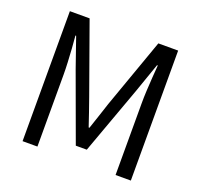

<svg xmlns="http://www.w3.org/2000/svg" viewBox="-126 -875 1065 1018"><g transform="rotate(20 406.0 -366.5)"><path d="M100.6 0V-733.4H211.9L352.5 -340.7Q365.9 -303.8 379 -265Q392 -226.2 405.1 -188H409.5Q422.9 -226.2 435.3 -265Q447.8 -303.8 460.2 -340.7L599.8 -733.4H711.5V0H625.3V-405.7Q625.3 -437.8 627.2 -475.6Q629.1 -513.3 631.8 -551.9Q634.6 -590.5 637.1 -622.2H632.8L574.4 -455.2L436 -74H374L234.5 -455.2L176.4 -622.2H172.4Q175.5 -590.5 178.1 -551.9Q180.7 -513.3 182.5 -475.6Q184.4 -437.8 184.4 -405.7V0Z"/></g></svg>

Font: Noto Sans KR Thin
Style: Regular
Weight: 100
Designer: Ryoko NISHIZUKA 西塚涼子 (kana, bopomofo & ideographs); Paul D. Hunt (Latin, Greek & Cyrillic); Sandoll Communications 산돌커뮤니
Foundry: Adobe
Version: Version 2.004-H2;hotconv 1.0.118;makeotfexe 2.5.65603